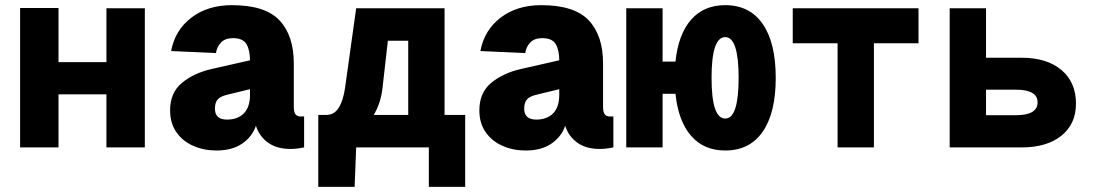

<svg xmlns="http://www.w3.org/2000/svg" viewBox="-20 -572 4240 745"><path d="M58 0V-541H207V-331H393V-540H542V0H393V-206H207V0Z M820 12Q771 12 730 -6Q689 -24 664.5 -59Q640 -94 640 -144Q640 -212 685.5 -250Q731 -288 800 -304L950 -338Q950 -377 936.5 -400.5Q923 -424 884 -424Q853 -424 837 -406.5Q821 -389 818 -366L644 -374Q659 -455 722.5 -503.5Q786 -552 880 -552Q1009 -552 1064.5 -493Q1120 -434 1120 -326V-158Q1120 -136 1127 -128Q1134 -120 1146 -120H1160V0Q1154 1 1139.5 3.5Q1125 6 1108 6Q1054 6 1020 -18.5Q986 -43 973 -84Q959 -42 920 -15Q881 12 820 12ZM861 -108Q902 -108 926 -132Q950 -156 950 -204V-226L860 -204Q835 -198 824.5 -186Q814 -174 814 -150Q814 -108 861 -108Z M1215 153V-126H1246Q1277 -126 1294.5 -154Q1312 -182 1319 -232L1362 -540H1705V-126H1785V153H1644V0H1362L1356 153ZM1464 -229Q1457 -170 1430 -126H1564V-414H1485Z M2020 12Q1971 12 1930 -6Q1889 -24 1864.5 -59Q1840 -94 1840 -144Q1840 -212 1885.5 -250Q1931 -288 2000 -304L2150 -338Q2150 -377 2136.5 -400.5Q2123 -424 2084 -424Q2053 -424 2037 -406.5Q2021 -389 2018 -366L1844 -374Q1859 -455 1922.5 -503.5Q1986 -552 2080 -552Q2209 -552 2264.5 -493Q2320 -434 2320 -326V-158Q2320 -136 2327 -128Q2334 -120 2346 -120H2360V0Q2354 1 2339.5 3.5Q2325 6 2308 6Q2254 6 2220 -18.5Q2186 -43 2173 -84Q2159 -42 2120 -15Q2081 12 2020 12ZM2061 -108Q2102 -108 2126 -132Q2150 -156 2150 -204V-226L2060 -204Q2035 -198 2024.5 -186Q2014 -174 2014 -150Q2014 -108 2061 -108Z M2410 0V-540H2551V-333H2601Q2612 -439 2661.5 -495.5Q2711 -552 2794 -552Q2889 -552 2939.5 -479Q2990 -406 2990 -270Q2990 -134 2939.5 -61Q2889 12 2794 12Q2711 12 2661.5 -45Q2612 -102 2601 -208H2551V0ZM2794 -112Q2846 -112 2846 -270Q2846 -428 2794 -428Q2741 -428 2741 -270Q2741 -112 2794 -112Z M3230 0V-404H3056V-540H3544V-404H3371V0Z M3665 0V-540H3806V-348H3944Q4042 -348 4098.5 -300.5Q4155 -253 4155 -170Q4155 -91 4098.5 -45.5Q4042 0 3944 0ZM3806 -125H3922Q4006 -125 4006 -175Q4006 -224 3922 -224H3806Z"/></svg>

Font: Geist Mono UltraBlack
Style: Regular
Weight: 900
Monospace: yes
Designer: Basement.studio, Andrés Briganti, Mateo Zaragoza
Foundry: Basement.studio, Vercel, Andrés Briganti, Guido Ferreyra, Mateo Zaragoza
Version: Version 1.400; ttfautohint (v1.8.4.7-5d5b)